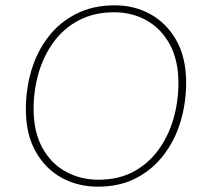

<svg xmlns="http://www.w3.org/2000/svg" viewBox="-20 -690 758 720"><path d="M347 10Q272 10 211 -23.5Q150 -57 113.5 -122Q77 -187 77 -280Q77 -357 98 -427Q119 -497 161 -551.5Q203 -606 265.5 -638Q328 -670 411 -670Q485 -670 545.5 -636Q606 -602 642 -537.5Q678 -473 678 -380Q678 -304 657 -234Q636 -164 594 -109Q552 -54 490.5 -22Q429 10 347 10ZM349 -16Q423 -16 479 -45.5Q535 -75 573 -126.5Q611 -178 630 -243Q649 -308 649 -379Q649 -464 617 -523Q585 -582 530.5 -613Q476 -644 408 -644Q334 -644 277 -614.5Q220 -585 182 -533.5Q144 -482 125 -417Q106 -352 106 -281Q106 -196 138.5 -136.5Q171 -77 226.5 -46.5Q282 -16 349 -16Z"/></svg>

Font: Work Sans ExtraLight
Style: Italic
Weight: 200
Italic angle: -13°
Designer: Wei Huang
Foundry: Wei Huang
Version: Version 2.012; ttfautohint (v1.8.3)